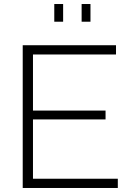

<svg xmlns="http://www.w3.org/2000/svg" viewBox="-20 -935 652 955"><path d="M250 -827V-915H294V-827ZM386 -827V-915H430V-827ZM566 -46V0H93V-710H557V-664H144V-385H505V-341H144V-46Z"/></svg>

Font: Raleway-v4020 Light
Style: Regular
Weight: 300
Designer: Matt McInerney, Pablo Impallari, Rodrigo Fuenzalida
Foundry: Matt McInerney, Pablo Impallari, Rodrigo Fuenzalida
Version: Version 4.020;PS 004.020;hotconv 1.0.88;makeotf.lib2.5.64775